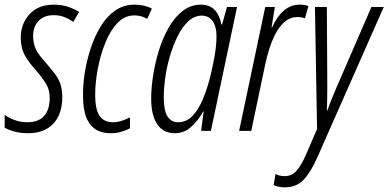

<svg xmlns="http://www.w3.org/2000/svg" viewBox="-33 -561 1665 823"><path d="M88 10Q54 10 27.5 2.5Q1 -5 -13 -14V-69Q3 -56 29.5 -46.5Q56 -37 84 -37Q132 -37 156 -64Q180 -91 180 -141Q180 -174 166.5 -198Q153 -222 121 -260Q92 -291 74 -323Q56 -355 56 -400Q56 -459 93.5 -500Q131 -541 197 -541Q233 -541 260 -531.5Q287 -522 306 -510L281 -467Q265 -479 244 -487.5Q223 -496 197 -496Q156 -496 132.5 -471.5Q109 -447 109 -407Q109 -375 120.5 -350.5Q132 -326 161 -295Q185 -267 201.5 -245.5Q218 -224 226 -200.5Q234 -177 234 -145Q234 -72 195.5 -31Q157 10 88 10Z M441 10Q383 10 353 -28.5Q323 -67 323 -150Q322 -197 330.5 -250Q339 -303 356 -354.5Q373 -406 399 -448.5Q425 -491 461 -516Q497 -541 543 -541Q588 -541 618 -524L598 -480Q573 -495 543 -495Q501 -495 470 -462Q439 -429 418 -376.5Q397 -324 386 -265Q375 -206 375 -155Q375 -91 394 -64Q413 -37 451 -37Q469 -37 487 -42.5Q505 -48 524 -58V-11Q508 -2 486.5 4Q465 10 441 10Z M716 10Q667 10 641 -28.5Q615 -67 615 -139Q615 -184 623.5 -238.5Q632 -293 648.5 -346Q665 -399 690.5 -443.5Q716 -488 750.5 -514.5Q785 -541 828 -541Q866 -541 887.5 -518Q909 -495 916 -456H919L940 -531H983L871 0H829L840 -83H838Q813 -40 784 -15Q755 10 716 10ZM730 -37Q767 -37 793 -65Q819 -93 837.5 -138Q856 -183 868 -232Q880 -280 887.5 -324.5Q895 -369 895 -407Q895 -447 878.5 -470.5Q862 -494 832 -494Q801 -494 775 -470.5Q749 -447 729.5 -408Q710 -369 696 -322.5Q682 -276 675.5 -229Q669 -182 669 -143Q669 -87 685 -62Q701 -37 730 -37Z M992 0 1104 -531H1145L1131 -443H1133Q1154 -490 1183.5 -515.5Q1213 -541 1252 -541Q1263 -541 1272 -539.5Q1281 -538 1289 -535L1274 -482Q1261 -488 1242 -488Q1212 -488 1189 -469Q1166 -450 1149.5 -419Q1133 -388 1121.5 -352Q1110 -316 1103 -281L1044 0Z M1187 242Q1171 242 1159 239Q1147 236 1140 232L1148 185Q1156 189 1165.5 191.5Q1175 194 1187 194Q1217 194 1237.5 171.5Q1258 149 1279 101L1326 -8L1317 -531H1368L1370 -190Q1370 -167 1369.5 -139.5Q1369 -112 1368 -87H1370Q1379 -113 1390 -139.5Q1401 -166 1409 -185L1559 -531H1612L1327 114Q1299 177 1268.5 209.5Q1238 242 1187 242Z"/></svg>

Font: Noto Sans ExtraCondensed Light
Style: Italic
Weight: 300
Width: 2
Italic angle: -12°
Designer: Monotype Design Team
Foundry: Monotype Imaging Inc.
Version: Version 2.013; ttfautohint (v1.8.4.7-5d5b)